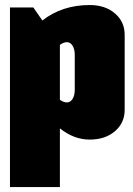

<svg xmlns="http://www.w3.org/2000/svg" viewBox="-20 -550 535 770"><path d="M20 -520H113.8L149.9 -467.8Q229 -529.8 339.8 -529.8Q401.9 -529.8 440.9 -496.3Q480 -462.9 480 -410.2V-109.9Q480 -57.1 440.9 -23.7Q401.9 9.8 339.8 9.8Q276.4 9.8 220.2 -35.2V200.2H20ZM220.2 -370.1V-149.9Q235.4 -139.2 248 -139.2Q262.2 -139.2 271 -153.3Q279.8 -167.5 279.8 -189.9V-330.1Q279.8 -352.5 271 -366.7Q262.2 -380.9 248 -380.9Q235.4 -380.9 220.2 -370.1Z"/></svg>

Font: Mikodacs
Style: Regular
Weight: 400
Designer: gluk (gluksza@wp.pl)
Foundry: gluk (gluksza@wp.pl)
Version: Version 0.28